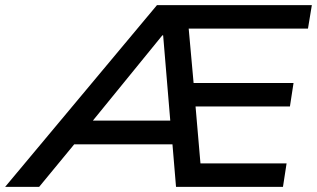

<svg xmlns="http://www.w3.org/2000/svg" viewBox="-81 -725 1230 745"><path d="M-61 0 528 -705H1129L1114 -614H614L648 -649L673 -372L632 -403H1058L1044 -312H637L675 -344L700 -54L659 -91H1031L1017 0H602L585 -203L616 -165H180L235 -199L71 0ZM549 -588 259 -232 244 -257H606L582 -229L552 -588Z"/></svg>

Font: Nunito Sans 10pt SemiExpanded SemiBold
Style: Italic
Weight: 600
Width: 6
Italic angle: -9°
Designer: Vernon Adams
Foundry: Vernon Adams
Version: Version 3.101;gftools[0.9.27]